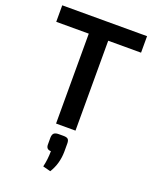

<svg xmlns="http://www.w3.org/2000/svg" viewBox="-175 -787 941 1170"><g transform="rotate(20 296.0 -202.5)"><path d="M571 -583H358V0H232V-583H21V-690H571ZM270 55H300Q322 55 330 63Q338 71 338 91V144Q337 223 298 285L248 272Q260 221 260 169Q229 169 229 137V91Q230 71 239.5 63Q249 55 270 55Z"/></g></svg>

Font: Exo 2.0 Semi Bold
Style: Regular
Weight: 600
Designer: Natanael Gama
Version: Version 1.001;PS 001.001;hotconv 1.0.70;makeotf.lib2.5.58329